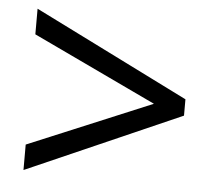

<svg xmlns="http://www.w3.org/2000/svg" viewBox="-42 -654 656 583"><g transform="rotate(5 286.0 -362.0)"><path d="M49.8 -193.8 426.8 -351.1 49.8 -529.8V-607.9L521 -373V-323.2L49.8 -116.2Z"/></g></svg>

Font: Defago Noto Sans
Style: Regular
Weight: 400
Designer: John M. Durdin
Foundry: Lao IT Dev Co., Ltd.
Version: Version 1.000 2007 initial release